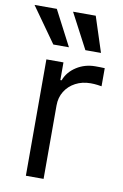

<svg xmlns="http://www.w3.org/2000/svg" viewBox="-109 -835 570 887"><g transform="rotate(10 175.5 -392.0)"><path d="M77.1 0V-545.9H157.2V-462.9H163.1Q178.2 -503.4 217.5 -528.6Q256.8 -553.7 305.7 -553.7Q314.9 -553.7 328.6 -553.5Q342.3 -553.2 349.6 -552.7V-467.8Q345.2 -468.8 330.1 -470.7Q314.9 -472.7 297.9 -472.7Q258.3 -472.7 227.1 -456.1Q195.8 -439.5 178 -410.6Q160.2 -381.8 160.2 -344.7V0ZM96.7 -619.1 -20.5 -784.2H84L169.9 -619.1ZM247.1 -619.1 160.2 -784.2H266.6L320.3 -619.1Z"/></g></svg>

Font: Inter
Style: Regular
Weight: 400
Designer: Rasmus Andersson
Foundry: rsms
Version: Version 4.000;git-8c9346024